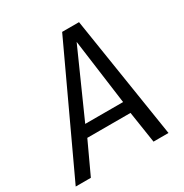

<svg xmlns="http://www.w3.org/2000/svg" viewBox="-195 -837 925 966"><g transform="rotate(-30 267.0 -354.0)"><path d="M-31 0 299 -708H397L508 0H421L393 -183H142L57 0ZM168 -249H388L337 -628Z"/></g></svg>

Font: Georama
Style: Italic
Weight: 400
Italic angle: -9°
Designer: Jean-Baptiste Levee
Foundry: Production Type
Version: Version 1.000